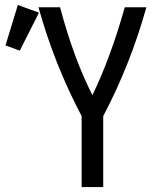

<svg xmlns="http://www.w3.org/2000/svg" viewBox="-20 -762 626 782"><path d="M52.7 -741.7 138.7 -710.4 60.5 -555.7 2.4 -577.1ZM312.5 0V-289.1Q201.2 -500 136.7 -732.4H224.6Q280.3 -523.4 356.4 -374.5Q428.7 -522.5 488.3 -732.4H576.2Q510.7 -498 400.4 -289.1V0Z"/></svg>

Font: Consola Mono
Style: Book
Weight: 400
Monospace: yes
Designer: Wojciech Kalinowski "wmk69" (wmk69@o2.pl)
Foundry: Wojciech Kalinowski "wmk69" (wmk69@o2.pl)
Version: Version 2.1.0